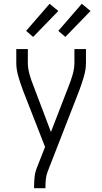

<svg xmlns="http://www.w3.org/2000/svg" viewBox="-20 -994 540 1014"><path d="M160 0V-7Q160 -32 162.5 -57.5Q165 -83 174 -106L218 -218L100 -520Q94 -537 88 -554.5Q82 -572 77 -589.5Q72 -607 69 -625Q66 -643 66 -662V-735H127V-662Q127 -646 129.5 -630.5Q132 -615 136.5 -599.5Q141 -584 146 -569Q151 -554 157 -540L249 -297L343 -540Q349 -555 354 -569.5Q359 -584 363.5 -599.5Q368 -615 370.5 -630.5Q373 -646 373 -662V-735H434V-662Q434 -643 431 -625Q428 -607 423 -589.5Q418 -572 412 -554.5Q406 -537 400 -520L231 -86Q224 -67 222 -47Q220 -27 220 -7V0ZM325 -799 288 -831 412 -974 458 -936ZM155 -799 118 -831 242 -974 288 -936Z"/></svg>

Font: Iosevka Term Curly Light
Style: Regular
Weight: 300
Designer: Belleve Invis
Foundry: Belleve Invis
Version: Version 32.3.0